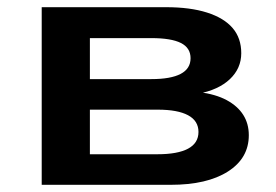

<svg xmlns="http://www.w3.org/2000/svg" viewBox="-20 -514 769 534"><path d="M96 0V-494H442Q509 -494 556 -479Q603 -464 627 -436Q651 -408 651 -366Q651 -324 619.5 -294Q588 -264 530 -253L533 -258Q580 -252 610.5 -235.5Q641 -219 656.5 -194.5Q672 -170 672 -138Q672 -74 614 -37Q556 0 455 0ZM230 -85H418Q474 -85 503 -100.5Q532 -116 532 -147Q532 -178 503 -193.5Q474 -209 419 -209H230ZM230 -294H401Q455 -294 482.5 -308.5Q510 -323 510 -352Q510 -381 483 -394.5Q456 -408 401 -408H230Z"/></svg>

Font: Nunito Sans 10pt Expanded
Style: Bold
Weight: 700
Width: 7
Designer: Vernon Adams
Foundry: Vernon Adams
Version: Version 3.101;gftools[0.9.27]